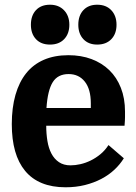

<svg xmlns="http://www.w3.org/2000/svg" viewBox="-20 -784 577 814"><path d="M176 -251H508Q510 -275 510 -287Q510 -299 510 -311Q510 -367 492.5 -411.5Q475 -456 443.5 -486.5Q412 -517 368 -533.5Q324 -550 270 -550Q211 -550 166 -530.5Q121 -511 91 -473.5Q61 -436 45.5 -381.5Q30 -327 30 -258Q30 -193 44 -143.5Q58 -94 86.5 -59.5Q115 -25 158 -7.5Q201 10 258 10Q302 10 340 0.5Q378 -9 409.5 -25.5Q441 -42 465 -64.5Q489 -87 505 -113L440 -169Q425 -146 405.5 -130Q386 -114 364.5 -103.5Q343 -93 321 -88Q299 -83 279 -83Q250 -83 230 -96.5Q210 -110 198 -133Q186 -156 181 -186.5Q176 -217 176 -251ZM271 -470Q314 -470 339.5 -438Q365 -406 365 -346V-326H177Q182 -401 203.5 -435.5Q225 -470 271 -470ZM111 -679Q111 -641 132.5 -618Q154 -595 192 -595Q230 -595 252 -618Q274 -641 274 -679Q274 -717 251.5 -740.5Q229 -764 192 -764Q154 -764 132.5 -741Q111 -718 111 -679ZM312 -679Q312 -641 333.5 -618Q355 -595 392 -595Q430 -595 452 -618Q474 -641 474 -679Q474 -717 452 -740.5Q430 -764 392 -764Q355 -764 333.5 -741Q312 -718 312 -679Z"/></svg>

Font: GradeGX
Style: Regular
Weight: 100
Width: 1
Designer: Adam Twardoch
Foundry: Adam Twardoch
Version: Version 2.002; DEVELOPMENT